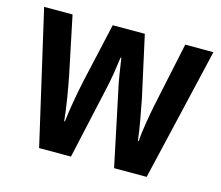

<svg xmlns="http://www.w3.org/2000/svg" viewBox="-83 -650 873 757"><g transform="rotate(15 354.0 -271.5)"><path d="M379 -290Q371 -324 365 -362Q359 -400 355 -428H352Q348 -398 342 -360Q336 -322 328 -289L264 0H134L9 -543H125L175 -303Q183 -262 190.5 -215.5Q198 -169 202 -128H205Q209 -163 216.5 -207.5Q224 -252 233 -294L289 -543H420L475 -293Q482 -257 490 -213Q498 -169 503 -128H506Q508 -158 514.5 -198.5Q521 -239 529 -279L585 -543H700L573 0H440Z"/></g></svg>

Font: Noto Sans Thai Looped Condensed SemiBold
Style: Regular
Weight: 600
Width: 3
Designer: Sasikarn Vongin, Ben Mitchell
Foundry: The Fontpad Ltd
Version: Version 1.001; ttfautohint (v1.8.4.7-5d5b)